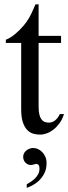

<svg xmlns="http://www.w3.org/2000/svg" viewBox="-20 -615 319 898"><path d="M279.3 -81.5Q271.5 -56.6 258.3 -38.6Q245.1 -20.5 230 -8.8Q214.8 2.9 198.5 8.8Q182.1 14.6 167.5 14.6Q151.4 14.6 135.7 10.3Q120.1 5.9 107.4 -7.1Q94.7 -20 86.9 -43.2Q79.1 -66.4 79.1 -104V-414.1H7.3V-429.2Q27.3 -436.5 49.6 -454.8Q71.8 -473.1 90.8 -495.6Q97.7 -503.9 103 -511.2Q108.4 -518.6 114.7 -529.1Q121.1 -539.6 128.4 -555.2Q135.7 -570.8 146 -594.7H160.6V-447.3H265.6V-414.1H160.6V-115.7Q160.6 -93.8 164.1 -79.6Q167.5 -65.4 173.6 -57.1Q179.7 -48.8 187.7 -45.4Q195.8 -42 205.1 -41.5Q223.1 -40.5 237.1 -51.5Q251 -62.5 259.8 -81.5ZM197.8 147.9Q197.8 176.3 187 196.5Q176.3 216.8 161.6 230.5Q147 244.1 131.1 252.2Q115.2 260.3 105 263.7V247.1Q114.3 241.7 124.8 234.9Q135.3 228 144 219.2Q152.8 210.4 158.7 199.2Q164.6 188 164.6 173.3Q164.6 159.7 159.2 155.5Q153.8 151.4 150.9 151.4Q146.5 151.4 138.7 154.1Q130.9 156.7 124 156.7Q117.7 156.7 111.3 154.1Q105 151.4 99.9 146.5Q94.7 141.6 91.6 134.5Q88.4 127.4 88.4 118.7Q88.4 108.4 93 100.6Q97.7 92.8 104.7 87.6Q111.8 82.5 119.9 79.8Q127.9 77.1 135.3 77.1Q146 77.1 157.2 82Q168.5 86.9 177.5 96.2Q186.5 105.5 192.1 118.4Q197.8 131.3 197.8 147.9Z"/></svg>

Font: Doulos SIL
Style: Regular
Weight: 400
Designer: Walt Agee, Victor Gaultney, Peter Martin, Debbi Hosken
Foundry: SIL International
Version: Version 4.110; 2011; Maintenance release